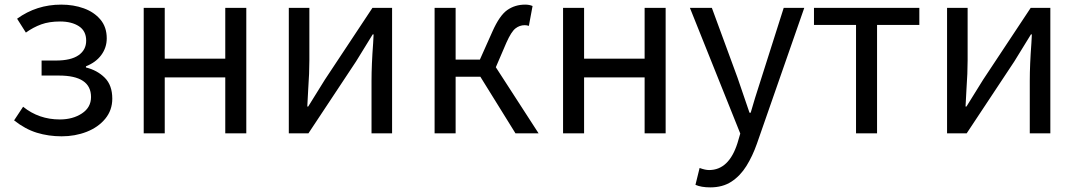

<svg xmlns="http://www.w3.org/2000/svg" viewBox="-20 -577 4658 831"><path d="M247 13Q190 13 139.5 -2.5Q89 -18 41 -56L80 -115Q148 -60 239 -60Q295 -60 334.5 -86Q374 -112 374 -157Q374 -250 235 -250H160V-315H222Q287 -315 320 -338Q353 -361 353 -401Q353 -443 321.5 -463.5Q290 -484 240 -484Q193 -484 158.5 -471.5Q124 -459 92 -436L54 -496Q138 -557 245 -557Q298 -557 342.5 -541Q387 -525 414.5 -492.5Q442 -460 442 -411Q442 -371 418.5 -339Q395 -307 352 -290V-285Q401 -273 433.5 -240.5Q466 -208 466 -150Q466 -100 435.5 -63Q405 -26 355 -6.5Q305 13 247 13Z M1046 0H955V-242H693V0H602V-543H693V-323H955V-543H1046Z M1677 0H1588V-227Q1588 -297 1595 -390L1597 -428H1593L1521 -311L1315 0H1230V-543H1319V-316Q1319 -261 1314 -191L1310 -116H1314Q1350 -173 1386 -232L1592 -543H1677Z M2311 0H2211L2059 -245H1952V0H1861V-543H1952V-319H2057L2111 -440Q2142 -510 2175.5 -533.5Q2209 -557 2253 -557Q2271 -557 2285 -551L2269 -465Q2260 -468 2251 -468Q2229 -468 2211 -454Q2193 -440 2172 -393L2126 -286Z M2861 0H2770V-242H2508V0H2417V-543H2508V-323H2770V-543H2861Z M3054 234Q3015 234 2990 223L3008 150Q3032 159 3049 159Q3135 159 3172 42L3184 1L2966 -543H3061L3172 -241L3224 -89H3229L3248 -153Q3268 -218 3372 -543H3461L3256 45Q3237 99 3210.5 141.5Q3184 184 3146 209Q3108 234 3054 234Z M3776 0H3685V-469H3503V-543H3959V-469H3776Z M4526 0H4437V-227Q4437 -297 4444 -390L4446 -428H4442L4370 -311L4164 0H4079V-543H4168V-316Q4168 -261 4163 -191L4159 -116H4163Q4199 -173 4235 -232L4441 -543H4526Z"/></svg>

Font: Source Han Sans & Saira Hybrid
Style: Regular
Weight: 400
Designer: Ryoko NISHIZUKA 西塚涼子 (kana & ideographs); Paul D. Hunt (Latin, Greek & Cyrillic); Wenlong ZHANG 张文龙 (bopomofo); Sandoll 
Foundry: Adobe Systems Incorporated
Version: Version 1.00;August 2, 2021;FontCreator 13.0.0.2675 64-bit